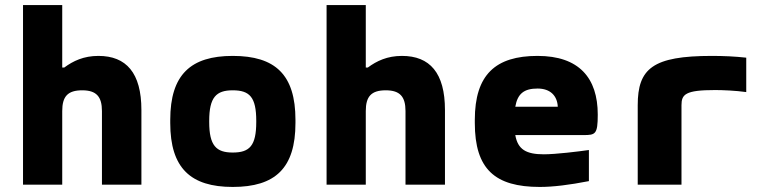

<svg xmlns="http://www.w3.org/2000/svg" viewBox="-20 -730 3040 759"><path d="M71 -710V0H226V-291C226 -348 247 -373 305 -373C361 -373 383 -348 383 -291V0H539V-295C539 -442 479 -509 369 -509C311 -509 269 -489 234 -463H226V-710Z M653 -256V-244C653 -65 734 9 900 9C1068 9 1148 -65 1148 -244V-256C1148 -435 1068 -509 900 -509C734 -509 653 -435 653 -256ZM807 -248V-252C807 -346 835 -373 900 -373C967 -373 993 -346 993 -252V-248C993 -154 967 -127 900 -127C835 -127 807 -154 807 -248Z M1271 -710V0H1426V-291C1426 -348 1447 -373 1505 -373C1561 -373 1583 -348 1583 -291V0H1739V-295C1739 -442 1679 -509 1569 -509C1511 -509 1469 -489 1434 -463H1426V-710Z M2343 -277C2343 -422 2269 -509 2105 -509C1939 -509 1857 -435 1857 -256V-244C1857 -61 1937 9 2114 9C2167 9 2231 1 2308 -14V-137C2267 -131 2176 -120 2130 -120C2060 -120 2027 -139 2017 -196H2286C2334 -196 2343 -199 2343 -277ZM2017 -308C2026 -360 2052 -380 2105 -380C2156 -380 2183 -351 2185 -308Z M2807 -374C2836 -374 2888 -372 2930 -366V-502C2885 -507 2840 -509 2794 -509C2560 -509 2501 -459 2501 -314V0H2674V-314C2674 -357 2689 -374 2807 -374Z"/></svg>

Font: LT Wave Mono Black
Style: Regular
Weight: 900
Designer: Daniel Lyons
Version: Version 2.5 (Glyphs App)